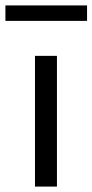

<svg xmlns="http://www.w3.org/2000/svg" viewBox="-62 -688 341 708"><path d="M148 -482H67V0H148ZM259 -668H-42V-611H259Z"/></svg>

Font: Geom Light
Style: Regular
Weight: 300
Version: Version 1.102